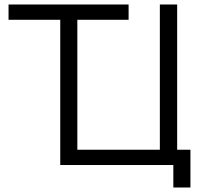

<svg xmlns="http://www.w3.org/2000/svg" viewBox="-20 -734 887 854"><path d="M248 0H751V100H827V-68H768V-714H691V-68H324V-646H552V-714H18V-646H248Z"/></svg>

Font: Non Bureau Light
Style: Regular
Weight: 300
Designer: Jona Saucedo
Foundry: Non Foundry
Version: Version 1.000;FEAKit 1.0